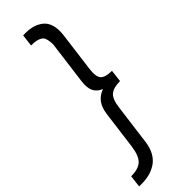

<svg xmlns="http://www.w3.org/2000/svg" viewBox="-341 -848 976 976"><g transform="rotate(-45 147.0 -360.0)"><path d="M-22.9 120.1 -15.1 55.2Q36.1 55.2 61 32.7Q85.9 10.3 94.2 -50.8L121.1 -257.8Q127 -298.8 145.3 -323.2Q163.6 -347.7 196.8 -359.9Q166.5 -373 154.8 -397Q143.1 -420.9 147.9 -462.9L174.8 -669.9Q179.7 -695.8 178 -714.1Q176.3 -732.4 171.9 -744.4Q167.5 -756.3 156.2 -762.9Q145 -769.5 131.1 -772.2Q117.2 -774.9 95.2 -774.9L103 -839.8H121.1Q150.9 -839.8 175 -832.3Q199.2 -824.7 218.3 -808.8Q237.3 -793 245.6 -763.9Q253.9 -734.9 249 -695.8L221.2 -481Q214.4 -428.7 231.4 -410.9Q248.5 -393.1 294.9 -393.1L287.1 -327.1Q240.7 -327.1 218.3 -309.1Q195.8 -291 189 -238.8L160.2 -18.1Q155.3 21.5 139.2 49.6Q123 77.6 99.4 92.5Q75.7 107.4 50.3 113.8Q24.9 120.1 -4.9 120.1Z"/></g></svg>

Font: Cooper Hewitt
Style: Book Italic
Weight: 706
Designer: Village Type and Design LLC
Foundry: Cooper Hewitt Smithsonian Design Museum
Version: 1.000